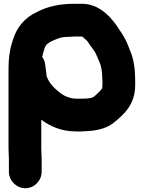

<svg xmlns="http://www.w3.org/2000/svg" viewBox="-20 -780 759 1014"><path d="M27 60V127C27 174.2 66.8 214 114 214C161.6 214 200 173.6 200 127V60C200 42.2 198 21.2 198 5V-147.9C241.6 -114.9 301.6 -86.3 377.3 -86C400.9 -84.8 427.4 -86.7 447.6 -88.1C498.6 -91.2 546.2 -104.5 578.6 -130.5C631.5 -172.8 694 -225.1 694 -331V-352C694 -410.6 687.5 -467.6 666.3 -514.2C660.3 -531.7 652.3 -551.2 644.2 -567.6L631.9 -590C624.4 -603.8 612.8 -618.7 604.2 -632.3C592 -652.1 576.3 -671.7 561.1 -688.3C527.6 -721.8 482.9 -760 411 -760H373C293.6 -760 229.3 -745.5 175 -716.5C113.6 -688.8 68.5 -637.4 48 -569.1L43.1 -552.5C30.6 -514.4 25 -465.8 25 -418V4C25 24.7 27 44.9 27 60ZM383 -259C351 -259 320.8 -271.9 302.2 -285.9C270.5 -310.5 240.8 -336.2 225.9 -378.5C225.4 -388.6 223.9 -400.1 222.8 -408.3L218.9 -437.7C217.2 -452.2 213.2 -465 203.2 -478.8C204.4 -486.8 206.4 -495 209 -504L214 -521C217.4 -533 218.8 -534.7 226.8 -545.5C232 -550.2 240.8 -556.3 248.8 -560.5C275.8 -572.9 300.7 -585 332 -585C344.4 -585 360.7 -587 373 -587H411C412.7 -587 414 -586.4 416 -586.2C417.3 -585.2 420.2 -582.5 423.3 -579.3C431.6 -571.1 439.5 -566.2 444.8 -557.8C452.6 -545.3 463 -530.7 474.7 -515.4L483 -502.9C488.4 -490.9 492.3 -483.2 495.9 -474.4L506 -450.1C514.8 -430.3 520 -400.1 520 -371C520 -364.5 521 -357.7 521 -352V-331C521 -325 520.3 -319.5 519.5 -313.4C518.5 -312.1 517.5 -311 516.2 -309.3L508.2 -299.3C506.7 -297.2 487.1 -278.8 484.2 -276.4L474.4 -268.5C462.8 -259.3 429.1 -259 408 -259L407.2 -259C396.2 -258.2 391.4 -259 383 -259Z"/></svg>

Font: Smoothie
Style: Bd
Weight: 700
Foundry: Cannot Into Space Fonts
Version: Version 0.8